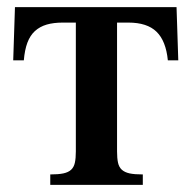

<svg xmlns="http://www.w3.org/2000/svg" viewBox="-20 -519 542 539"><path d="M451.2 -349.6Q445.8 -404.3 419.4 -429.9Q393.1 -455.6 340.3 -455.6H308.6V-93.8Q308.6 -74.7 311.3 -62.3Q314 -49.8 322 -42.5Q330.1 -35.2 344 -32.2Q357.9 -29.3 380.9 -29.3V0H121.1V-29.3Q143.6 -29.3 157.7 -32.2Q171.9 -35.2 179.7 -42.5Q187.5 -49.8 190.2 -62.3Q192.9 -74.7 192.9 -93.8V-455.6H156.2Q130.4 -455.6 111.1 -450Q91.8 -444.3 78.1 -431.9Q64.5 -419.4 56.9 -399.2Q49.3 -378.9 46.9 -349.6H17.1L22 -499H475.6L480.5 -349.6Z"/></svg>

Font: Scheherazade
Style: Bold
Weight: 700
Version: Version 2.100 (build 932/914)